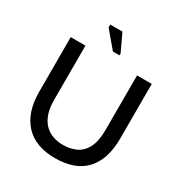

<svg xmlns="http://www.w3.org/2000/svg" viewBox="-172 -845 929 983"><g transform="rotate(30 293.0 -353.0)"><path d="M292 14Q176 14 114.5 -52.5Q53 -119 53 -240V-563H140V-241Q140 -192 152.5 -158.5Q165 -125 186 -104.5Q207 -84 234.5 -74.5Q262 -65 292 -65Q337 -65 371.5 -81.5Q406 -98 425.5 -137Q445 -176 445 -241V-563H532V-240Q532 -117 471.5 -51.5Q411 14 292 14ZM277 -607 196 -703V-720H268L316 -618V-607Z"/></g></svg>

Font: Darker Grotesque Light SemiBold
Style: Regular
Weight: 600
Version: Version 1.000;gftools[0.9.28]